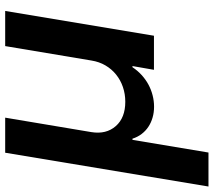

<svg xmlns="http://www.w3.org/2000/svg" viewBox="-72 -524 785 704"><g transform="rotate(-90 320.0 -172.5)"><path d="M111.5 -545.5H240.1L187.1 -229.4Q178.3 -175.1 209.2 -139.9Q239.7 -105.1 298.3 -105.1Q326.7 -105.1 352.3 -113.8Q377.8 -122.5 397.9 -138.7Q418 -154.8 431.5 -177.7Q445 -200.6 449.6 -229.4L502.5 -545.5H631.4L540.5 0H415.5L429.3 -78.8H425.1Q412.6 -60 396.5 -45.3Q380.3 -30.5 361.7 -20.4Q343 -10.3 322.3 -5Q301.5 0.4 280.2 0.4Q259.2 0.4 240.6 -5Q221.9 -10.3 206.7 -20.4Q191.4 -30.5 180.2 -45.3Q169 -60 163 -78.8H158.7L112.2 199.9H-12.4Z"/></g></svg>

Font: Inter P Semi Bold
Style: Italic
Weight: 600
Italic angle: 9.39999°
Designer: Rasmus Andersson
Foundry: rsms
Version: Version 3.018;git-588b23468